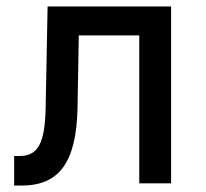

<svg xmlns="http://www.w3.org/2000/svg" viewBox="-20 -570 640 597"><path d="M24 7H47C164 7 217 -65 221 -232L225 -460H413V0H512V-550H128L122 -237C120 -124 98 -85 41 -85H24Z"/></svg>

Font: JetBrains Mono Medium
Style: Regular
Weight: 436
Monospace: yes
Designer: Philipp Nurullin, Konstantin Bulenkov
Foundry: JetBrains
Version: Version 2.305